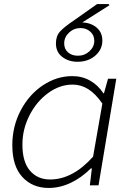

<svg xmlns="http://www.w3.org/2000/svg" viewBox="-20 -918 634 951"><path d="M41 -199Q41 -292 82.5 -371Q124 -450 192.5 -495.5Q261 -541 338 -541Q387 -541 426.5 -518.5Q466 -496 492 -456H495L515 -528H556L468 0H425L435 -84H430Q383 -37 329.5 -12Q276 13 221 13Q141 13 91 -41Q41 -95 41 -199ZM441 -142 487 -405Q453 -454 417 -476.5Q381 -499 340 -499Q275 -499 217.5 -456.5Q160 -414 125.5 -345.5Q91 -277 91 -202Q91 -116 128.5 -72.5Q166 -29 228 -29Q340 -29 441 -142ZM257 -703Q257 -739 277 -761.5Q297 -784 352 -821L461 -898H518L522 -892L388 -807Q431 -805 459 -781Q487 -757 487 -717Q487 -673 452 -642.5Q417 -612 364 -612Q320 -612 288.5 -636Q257 -660 257 -703ZM447 -716Q447 -744 427 -761.5Q407 -779 379 -779Q346 -779 322 -756.5Q298 -734 298 -703Q298 -675 317 -658.5Q336 -642 366 -642Q399 -642 423 -664Q447 -686 447 -716Z"/></svg>

Font: Nebula Sans Light
Style: Regular
Weight: 300
Italic angle: -9°
Designer: Paul D. Hunt for Adobe (as Source Sans)
Foundry: Nebula Entertainment & Broadcasting LLC
Version: Version 1.010